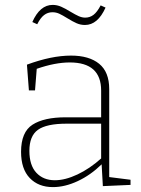

<svg xmlns="http://www.w3.org/2000/svg" viewBox="-20 -757 577 784"><path d="M426 -34 513 -23V-2L400 3L395 -86Q350 -42 297.5 -17.5Q245 7 196 7Q137 7 101.5 -30Q66 -67 66 -137Q66 -218 113 -248Q160 -278 248 -278H393V-387Q393 -502 265 -502Q205 -502 130 -476L123 -388H98L90 -493Q190 -530 270 -530Q344 -530 385 -496.5Q426 -463 426 -393ZM204 -21Q246 -21 296 -44.5Q346 -68 393 -110V-252H252Q170 -252 135 -227Q100 -202 100 -141Q100 -82 128.5 -51.5Q157 -21 204 -21ZM256 -682Q235 -695 222 -701Q209 -707 194 -707Q175 -707 160 -695.5Q145 -684 132 -658L112 -667Q143 -737 195 -737Q213 -737 230 -729.5Q247 -722 268 -709Q288 -697 301.5 -691Q315 -685 328 -685Q347 -685 362 -696.5Q377 -708 391 -735L411 -726Q379 -655 327 -655Q309 -655 293 -662Q277 -669 256 -682Z"/></svg>

Font: Bitter Pro ExtraLight
Style: Regular
Weight: 275
Designer: Sol Matas, and Bitter project Authors
Foundry: Sol Matas
Version: Version 1.010